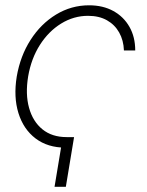

<svg xmlns="http://www.w3.org/2000/svg" viewBox="-20 -558 566 739"><path d="M265.1 -30.3 233.4 161.1H189.9L221.7 -30.3ZM232.4 10.3Q163.6 10.3 116.9 -25.1Q70.3 -60.5 51 -122.6Q31.7 -184.6 44.4 -263.2Q58.1 -342.8 97.7 -404.5Q137.2 -466.3 195.8 -502Q254.4 -537.6 322.8 -537.6Q376.5 -537.6 416.3 -515.6Q456.1 -493.7 478.3 -454.6Q500.5 -415.5 500.5 -363.8H457Q455.6 -402.8 438.7 -432.9Q421.9 -462.9 391.6 -480Q361.3 -497.1 318.8 -497.1Q263.7 -497.1 215.3 -467.3Q167 -437.5 133.5 -385Q100.1 -332.5 88.4 -264.2Q77.1 -195.8 91.8 -143.1Q106.4 -90.3 143.3 -60.3Q180.2 -30.3 236.3 -30.3Z"/></svg>

Font: Inter 24pt ExtraLight
Style: Italic
Weight: 250
Italic angle: -9.3988°
Version: Version 4.001;git-66647c0bb